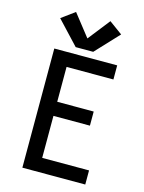

<svg xmlns="http://www.w3.org/2000/svg" viewBox="-141 -1061 859 1144"><g transform="rotate(15 288.0 -489.5)"><path d="M113 0H501V-87H212V-346H437V-433H212V-648H501V-735H113ZM234 -776H342L476 -919L394 -979L288 -844L182 -979L100 -919Z"/></g></svg>

Font: Iosevka Sparkle Medium
Style: Regular
Weight: 500
Designer: Belleve Invis
Foundry: Belleve Invis
Version: Version 4.5.0; ttfautohint (v1.8.3)